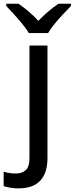

<svg xmlns="http://www.w3.org/2000/svg" viewBox="-77 -786 407 1046"><path d="M24.4 240.2Q-0.5 240.2 -21.2 236.6Q-42 232.9 -57.1 228V149.4Q-41 154.3 -25.4 156.7Q-9.8 159.2 9.8 159.2Q42.5 159.2 63 141.1Q83.5 123 83.5 74.2V-538.1H181.6V78.1Q181.6 127 165.3 163.6Q148.9 200.2 114 220.2Q79.1 240.2 24.4 240.2ZM80.1 -606Q66.9 -628.4 44.9 -655.3Q22.9 -682.1 -1 -708.3Q-24.9 -734.4 -43 -753.4V-765.6H23.4Q49.8 -748 78.4 -723.9Q106.9 -699.7 131.8 -672.4Q158.2 -699.7 186.8 -724.1Q215.3 -748.5 241.7 -765.6H309.6V-753.4Q291 -734.4 266.6 -708.5Q242.2 -682.6 220 -655.5Q197.8 -628.4 185.1 -606Z"/></svg>

Font: Open Sans Medium
Style: Regular
Weight: 500
Designer: Monotype Design Team
Foundry: Monotype Imaging Inc.
Version: Version 3.000